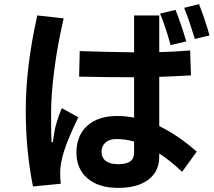

<svg xmlns="http://www.w3.org/2000/svg" viewBox="-20 -860 1040 932"><path d="M926 -671Q897 -765 874 -822L946 -840Q976 -764 997 -688ZM808 -641Q785 -727 757 -794L832 -812Q861 -739 884 -659ZM360 -291Q312 -191 292 -129.5Q272 -68 272 -20Q272 7 275 32L140 45Q105 -130 105 -323Q105 -536 161 -785L289 -771Q259 -641 243.5 -521Q228 -401 228 -315Q228 -198 230 -170H237Q242 -219 252 -255.5Q262 -292 280 -335ZM753 -248Q845 -203 935 -124L864 -26Q807 -80 753 -115V-100Q753 -28 700.5 12Q648 52 553 52Q459 52 405 6Q351 -40 351 -119Q351 -202 403.5 -249.5Q456 -297 549 -297Q588 -297 631 -289V-485Q496 -485 364 -488L367 -612Q480 -608 631 -606V-785H753V-607Q813 -608 903 -615L907 -494Q797 -488 753 -487ZM631 -173Q588 -185 544 -185Q511 -185 492 -168Q473 -151 473 -123Q473 -94 494 -78.5Q515 -63 553 -63Q593 -63 612 -76.5Q631 -90 631 -120Z"/></svg>

Font: IBM Plex Sans JP
Style: Bold
Weight: 700
Designer: Mike Abbink; Paul van der Laan; Pieter van Rosmalen; Wujin Sim; Yejin Wi; Jinhee Kim; Boomi Park; Yona Kim; Kichan Ma
Foundry: Sandoll Inc.
Version: Version 1.001